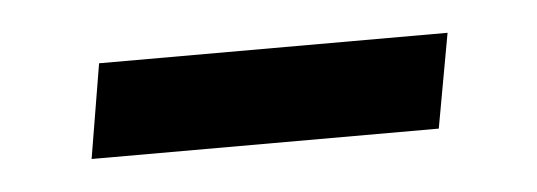

<svg xmlns="http://www.w3.org/2000/svg" viewBox="-24 -350 408 146"><g transform="rotate(-5 180.0 -277.0)"><path d="M54 -313H320L307 -241H42Z"/></g></svg>

Font: Nebula Sans Medium
Style: Regular
Weight: 500
Italic angle: -9°
Designer: Paul D. Hunt for Adobe (as Source Sans)
Foundry: Nebula Entertainment & Broadcasting LLC
Version: Version 1.010